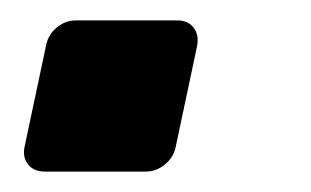

<svg xmlns="http://www.w3.org/2000/svg" viewBox="-20 -168 305 188"><path d="M24 0Q13 0 7.5 -7Q2 -14 4 -24L25 -123Q27 -134 35.5 -141Q44 -148 54 -148H154Q164 -148 169.5 -141Q175 -134 173 -123L152 -24Q150 -14 141.5 -7Q133 0 123 0Z"/></svg>

Font: Rubik Medium
Style: Italic
Weight: 500
Italic angle: -12°
Designer: Hubert and Fischer
Foundry: Hubert and Fischer
Version: Version 2.300;gftools[0.9.30]